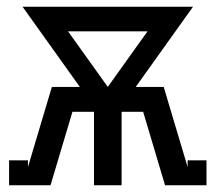

<svg xmlns="http://www.w3.org/2000/svg" viewBox="-20 -550 640 570"><path d="M7 0V-74H63V-54L134 -292H217L132 -411L47 -530H553L383 -292H466L537 -54V-74H593V0H470L405 -218H341V0H259V-218H195L130 0ZM300 -292 418 -457H182Z"/></svg>

Font: Iosevka Slab Extended
Style: Regular
Weight: 400
Width: 7
Monospace: yes
Designer: Belleve Invis
Foundry: Belleve Invis
Version: Version 11.1.1; ttfautohint (v1.8.3)